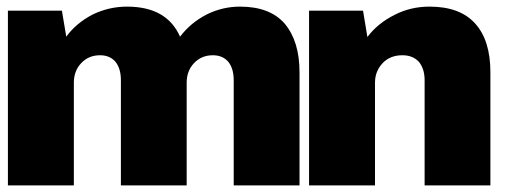

<svg xmlns="http://www.w3.org/2000/svg" viewBox="-20 -560 1529 580"><path d="M705.1 -540Q794.9 -540 839.8 -488.8Q884.8 -435.5 884.8 -341.8V0H686V-317.9Q686 -352.5 669.9 -373Q652.8 -393.1 623 -393.1Q588.4 -393.1 565.9 -369.1Q543.9 -345.7 543.9 -310.1V0H345.2V-317.9Q345.2 -352.5 329.1 -373Q312 -393.1 282.2 -393.1Q247.6 -393.1 225.1 -369.1Q203.1 -345.7 203.1 -310.1V0H3.9V-527.8H167L180.2 -449.2Q210 -490.2 259.8 -516.1Q309.1 -540 363.8 -540Q483.9 -540 523.9 -449.2Q555.7 -491.2 604 -516.1Q651.9 -540 705.1 -540Z M1277.8 -540Q1369.6 -540 1415.5 -488.8Q1461.4 -438 1461.4 -341.8V0H1262.7V-317.9Q1262.7 -351.6 1245.6 -373Q1227.1 -393.1 1195.8 -393.1Q1158.2 -393.1 1135.7 -369.1Q1112.8 -344.7 1112.8 -310.1V0H913.6V-527.8H1076.7L1089.8 -448.2Q1121.1 -489.7 1171.9 -515.1Q1220.2 -540 1277.8 -540Z"/></svg>

Font: Archivo-RBTV
Style: Regular
Weight: 500
Designer: Hector Gatti
Foundry: Hector Gatti
Version: ""